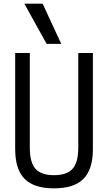

<svg xmlns="http://www.w3.org/2000/svg" viewBox="-20 -1020 590 1050"><path d="M275 10Q166 10 114.5 -42Q63 -94 63 -205V-730H143V-212Q143 -132 174 -97Q205 -62 275 -62Q346 -62 377 -97Q408 -132 408 -212V-730H488V-205Q488 -94 436.5 -42Q385 10 275 10ZM235 -780 113 -1000H213L315 -780Z"/></svg>

Font: M PLUS Code Latin SemiExpanded
Style: Regular
Weight: 400
Width: 6
Designer: Coji Morishita
Foundry: UNDERFOREST DESIGN
Version: Version 1.002; ttfautohint (v1.8.3)